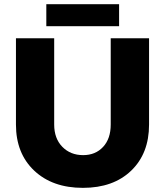

<svg xmlns="http://www.w3.org/2000/svg" viewBox="-20 -884 789 917"><path d="M201.2 -863.8H548.8V-758.8H201.2ZM238.8 -289.1Q238.8 -222.7 277.6 -182.9Q316.4 -143.1 377 -143.1Q436 -143.1 472.4 -182.4Q508.8 -221.7 508.8 -289.1V-701.2H691.9V-289.1Q691.9 -150.9 606.4 -68.8Q521 13.2 376 13.2Q230.5 13.2 143.3 -69.1Q56.2 -151.4 56.2 -289.1V-701.2H238.8Z"/></svg>

Font: Montserrat-Arabic
Style: Bold
Weight: 700
Designer: Mohamed Gaber
Foundry: Kief Type Foundry
Version: Version 5.008;PS 005.008;hotconv 1.0.88;makeotf.lib2.5.64775